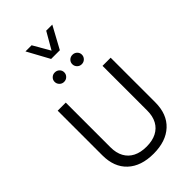

<svg xmlns="http://www.w3.org/2000/svg" viewBox="-329 -1226 1331 1331"><g transform="rotate(-45 336.5 -560.0)"><path d="M209.7 -1124.7 298.5 -961.9H384L472.6 -1124.7H413L341.3 -1000.4L269.9 -1124.7ZM203.2 -832.4Q203.2 -813.3 216.8 -799.5Q230.3 -785.7 250.1 -785.7Q270.2 -785.7 283.8 -799.5Q297.4 -813.3 297.4 -832.4Q297.4 -851.4 283.8 -864.7Q270.2 -878 250.1 -878Q230.3 -878 216.8 -864.7Q203.2 -851.4 203.2 -832.4ZM376.3 -832.4Q376.3 -813.3 389.8 -799.5Q403.4 -785.7 423.2 -785.7Q443.3 -785.7 456.9 -799.5Q470.6 -813.3 470.6 -832.4Q470.6 -851.4 456.9 -864.7Q443.3 -878 423.2 -878Q403.4 -878 389.8 -864.7Q376.3 -851.4 376.3 -832.4ZM516.6 -676.2V-237.4Q516.6 -182.7 495.6 -143.9Q474.6 -105 434.4 -84.4Q394.2 -63.8 336.5 -63.8Q279.2 -63.8 238.8 -84.4Q198.5 -105 177.4 -143.9Q156.3 -182.7 156.3 -237.4V-676.2H77.1V-238.6Q77.1 -122.7 145.8 -58.7Q214.6 5.4 336.5 5.4Q458.3 5.4 527.3 -58.7Q596.4 -122.7 596.4 -238.6V-676.2Z"/></g></svg>

Font: Estedad-FD VF
Style: Regular
Weight: 100
Designer: Amin Abedi
Version: Version 7.3